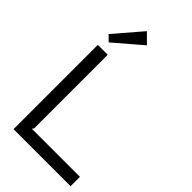

<svg xmlns="http://www.w3.org/2000/svg" viewBox="-326 -1208 1305 1305"><g transform="rotate(45 326.5 -556.0)"><path d="M638.2 -89.8V0H89.8V-810.1H185.1V-101.1L174.8 -89.8ZM259.8 -1111.8 328.1 -1043.9 129.9 -874 89.8 -914.1Z"/></g></svg>

Font: Sinkin Sans 400 Regular
Style: Regular
Weight: 400
Designer: Keith Bates
Foundry: K-Type
Version: Sinkin Sans (version 1.0)  by Keith Bates   •   © 2014   www